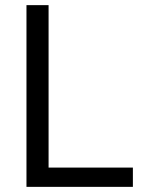

<svg xmlns="http://www.w3.org/2000/svg" viewBox="-20 -727 560 747"><path d="M83 -707H169V-75H497V0H83Z"/></svg>

Font: Asta Sans
Style: Regular
Weight: 400
Designer: 42dot
Version: Version 1.000